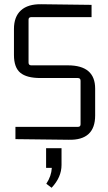

<svg xmlns="http://www.w3.org/2000/svg" viewBox="-20 -658 511 908"><path d="M128 -349H301Q430 -349 430 -239V-112Q430 6 305 3L53 0V-58H348Q361 -58 361 -70V-276Q361 -289 348 -289H171Q106 -289 76 -314Q46 -339 46 -398V-521Q46 -579 79 -609Q112 -639 175 -638L413 -635V-577H128Q115 -577 115 -565V-362Q115 -349 128 -349ZM198 136V43H271V122Q271 180 224 230L199 211Q223 175 225 136Z"/></svg>

Font: Gemunu Libre Light
Style: Regular
Weight: 300
Designer: Puspanada Ekanayake, Sola Matas, Pathum Egodawatta, Kosala Senevirathne
Foundry: mooniak
Version: Version 1.100